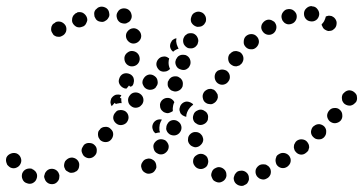

<svg xmlns="http://www.w3.org/2000/svg" viewBox="-39 -586 1194 631"><path d="M765 22Q770 20 773 17Q776 13 778 8Q780 3 779 -1Q779 -12 771 -19Q763 -26 753 -25Q748 -25 743 -23Q739 -21 736 -17Q732 -13 731 -8Q729 -4 729 1Q730 12 737 18Q745 25 756 25Q761 25 765 22ZM148 13Q152 9 154 5Q156 0 156 -5Q157 -10 155 -14Q152 -24 142 -29Q133 -33 123 -30Q118 -28 115 -25Q111 -21 109 -17Q107 -12 106 -7Q106 -2 108 2Q111 12 121 17Q130 21 140 18Q145 16 148 13ZM68 16Q78 11 81 2Q83 -3 83 -8Q83 -13 81 -17Q79 -22 75 -25Q71 -29 67 -30V-31Q57 -34 47 -30Q38 -26 34 -16Q31 -6 35 3Q39 13 49 16Q59 20 68 16ZM691 11Q700 7 704 -3Q706 -8 705 -13Q705 -18 703 -22Q701 -27 697 -30Q694 -33 689 -35Q679 -39 670 -34Q660 -30 657 -20Q655 -15 655 -10Q656 -5 658 -1Q660 4 663 7Q667 10 672 12Q682 16 691 11ZM850 -13Q853 -23 849 -32Q847 -36 843 -40Q839 -43 835 -45Q830 -46 825 -46Q820 -46 815 -44Q806 -39 802 -30Q799 -20 803 -11Q805 -6 809 -3Q813 1 817 2Q822 4 827 4Q832 4 837 1Q846 -3 850 -13ZM475 -36Q475 -41 474 -46Q473 -51 470 -55Q467 -59 463 -61Q454 -67 444 -64Q434 -62 429 -53Q426 -49 425 -44Q424 -39 426 -34Q427 -29 430 -25Q433 -21 437 -19Q446 -13 456 -16Q466 -18 471 -27Q474 -31 475 -36ZM221 -39Q223 -50 217 -58Q211 -66 200 -68Q190 -69 182 -63Q178 -60 175 -56Q173 -52 172 -47Q171 -42 172 -37Q174 -32 176 -28Q179 -24 184 -22Q188 -19 193 -18Q198 -18 203 -19Q207 -20 211 -23H212Q220 -29 221 -39ZM600 -42Q606 -33 616 -31Q626 -29 635 -35Q639 -37 642 -42Q644 -46 645 -51Q646 -55 645 -60Q644 -65 642 -69Q639 -74 635 -76Q631 -79 626 -80Q621 -81 616 -80Q611 -79 607 -76Q598 -71 596 -61Q594 -50 600 -42ZM-12 -41Q-8 -37 -4 -35Q1 -33 6 -33Q11 -33 15 -35Q25 -39 29 -49Q33 -58 29 -68Q25 -78 15 -82Q5 -85 -4 -81Q-14 -77 -18 -68Q-21 -58 -17 -49Q-16 -44 -12 -41ZM912 -45Q915 -49 916 -54Q917 -59 916 -64Q915 -68 912 -73Q906 -81 896 -83Q886 -85 877 -79Q873 -77 870 -73Q868 -68 867 -64Q866 -59 867 -54Q868 -49 870 -45Q876 -36 886 -34Q896 -32 905 -38Q909 -41 912 -45ZM279 -90Q280 -101 273 -108Q266 -116 255 -116Q245 -117 237 -110Q234 -106 232 -102Q229 -97 229 -92Q229 -87 231 -83Q233 -78 236 -74Q243 -67 253 -66Q264 -66 271 -73Q279 -80 279 -90ZM974 -91Q976 -96 977 -101Q977 -106 976 -110Q974 -115 971 -119Q965 -127 954 -128Q944 -129 936 -123Q932 -120 930 -115Q927 -111 927 -106Q926 -101 928 -96Q929 -91 932 -88Q939 -79 949 -78Q959 -77 967 -84Q971 -87 974 -91ZM515 -109Q512 -119 504 -125Q500 -127 495 -128Q490 -129 485 -128Q480 -127 476 -124Q472 -121 469 -117Q463 -109 466 -98Q468 -88 476 -83Q481 -80 485 -79Q490 -78 495 -79Q500 -80 504 -83Q508 -86 511 -90Q517 -99 515 -109ZM579 -129Q578 -124 580 -119Q582 -114 585 -111Q588 -107 593 -105Q597 -103 602 -102Q613 -102 620 -109Q628 -116 629 -126Q629 -131 627 -136Q626 -140 622 -144Q619 -148 614 -150Q610 -152 605 -152Q595 -153 587 -146Q579 -139 579 -129ZM333 -145Q333 -155 325 -162Q318 -170 307 -169Q297 -169 290 -162V-161Q286 -158 284 -153Q283 -149 283 -144Q283 -139 285 -134Q287 -130 290 -126Q298 -119 308 -119Q319 -119 326 -127Q333 -135 333 -145ZM1033 -152Q1034 -162 1027 -170Q1020 -177 1010 -178Q999 -178 992 -171H991Q984 -164 983 -153Q983 -143 990 -136Q994 -132 998 -130Q1003 -128 1008 -128Q1013 -128 1017 -129Q1022 -131 1025 -134Q1025 -134 1025 -134Q1025 -134 1026 -134V-135Q1033 -142 1033 -152ZM553 -152Q559 -161 557 -171Q555 -181 546 -187Q542 -190 537 -191Q532 -192 527 -191Q522 -190 518 -187Q514 -184 512 -180Q509 -176 508 -171Q507 -166 507 -162Q508 -157 511 -152Q514 -148 518 -145Q526 -140 536 -141Q547 -143 553 -152ZM472 -148Q465 -153 463 -161Q460 -169 463 -177Q466 -186 475 -191Q483 -195 493 -193Q488 -185 486 -177Q484 -167 485 -157Q486 -154 487 -151Q484 -151 480 -150Q476 -149 472 -148ZM378 -185Q379 -185 379 -186Q385 -195 383 -205Q381 -215 372 -221Q368 -223 363 -224Q358 -225 354 -224Q350 -224 346 -222Q342 -219 340 -216Q333 -209 333 -198Q334 -188 342 -181Q350 -174 360 -175Q370 -176 377 -183Q378 -184 378 -185ZM595 -199Q595 -195 597 -190Q599 -185 603 -182Q607 -179 611 -177Q621 -173 631 -178Q640 -182 644 -192Q645 -197 645 -202Q645 -207 643 -211Q641 -216 637 -219Q633 -222 629 -224Q619 -228 610 -223Q600 -219 597 -209Q595 -204 595 -199ZM1086 -207Q1086 -218 1078 -225Q1071 -232 1060 -231Q1050 -231 1043 -223Q1036 -215 1036 -205Q1037 -195 1044 -188Q1052 -181 1062 -181Q1073 -182 1080 -189Q1087 -197 1086 -207ZM585 -232Q590 -238 596 -242Q595 -243 594 -245Q592 -246 591 -247Q582 -253 572 -252Q562 -250 556 -242Q553 -238 552 -233Q550 -228 551 -223Q552 -219 554 -214Q557 -210 561 -207Q564 -205 567 -204Q569 -203 573 -202Q573 -210 576 -217Q579 -225 585 -232ZM513 -214Q508 -214 503 -216Q499 -217 495 -221Q491 -224 489 -229Q487 -233 487 -238Q486 -243 488 -248Q492 -258 501 -262Q510 -266 520 -263Q525 -261 528 -258Q532 -255 534 -250Q531 -245 530 -239Q528 -230 529 -221Q527 -220 526 -219Q524 -218 522 -217Q518 -215 513 -214ZM427 -242Q428 -243 428 -243Q434 -252 432 -262Q430 -272 421 -278Q413 -283 404 -282Q394 -281 388 -273Q381 -265 382 -255Q383 -244 391 -238Q399 -231 409 -232Q420 -233 426 -241Q427 -242 427 -242ZM342 -244 338 -248 328 -237Q325 -242 324 -249Q324 -255 326 -260V-261Q331 -270 340 -274Q350 -277 360 -273Q360 -273 360 -273Q360 -273 360 -273L355 -265L360 -262Q359 -257 360 -253Q360 -250 361 -247Q355 -248 349 -246Q345 -246 342 -244ZM1130 -249Q1133 -253 1134 -258Q1135 -263 1134 -268Q1134 -273 1131 -277Q1128 -281 1124 -284Q1116 -290 1106 -289Q1096 -287 1090 -279Q1090 -279 1090 -279Q1090 -279 1090 -279Q1090 -279 1089 -279Q1089 -279 1089 -279Q1086 -275 1085 -270Q1084 -265 1085 -260Q1085 -255 1088 -251Q1090 -247 1094 -244Q1103 -238 1113 -239Q1123 -241 1129 -249ZM628 -262Q630 -252 639 -247Q644 -244 649 -244Q654 -243 658 -244Q663 -246 667 -249Q671 -252 673 -256L674 -257Q676 -261 677 -266Q677 -271 676 -276Q674 -280 671 -284Q668 -288 664 -291Q659 -293 655 -294Q650 -294 645 -293Q640 -291 636 -288Q632 -285 630 -281Q630 -281 630 -281Q630 -281 630 -281Q625 -272 628 -262ZM512 -309Q512 -304 514 -300Q517 -295 520 -292Q524 -288 529 -287Q538 -283 548 -288Q557 -292 561 -302Q562 -307 562 -312Q562 -316 560 -321Q558 -325 554 -329Q550 -332 546 -334Q536 -337 526 -333Q517 -328 514 -319H513Q512 -314 512 -309ZM474 -301Q474 -301 474 -301Q481 -309 479 -319Q478 -330 469 -336Q461 -342 451 -341Q441 -339 435 -331Q432 -327 430 -322Q429 -318 429 -313Q430 -308 433 -303Q435 -299 439 -296Q447 -290 457 -291Q468 -292 474 -300Q474 -300 474 -301ZM354 -309Q349 -318 353 -328Q356 -338 365 -343Q374 -347 384 -344Q394 -341 399 -332Q403 -322 400 -313V-312Q399 -310 398 -307Q396 -305 395 -303Q392 -302 389 -301L385 -305L377 -295Q375 -295 373 -295Q371 -296 369 -296Q359 -300 354 -309ZM670 -347Q665 -338 667 -328Q669 -318 677 -312Q686 -306 696 -308Q706 -310 712 -319Q712 -319 712 -319Q712 -319 712 -319Q712 -319 712 -319Q712 -319 712 -319Q718 -327 716 -338Q714 -348 705 -354Q701 -356 696 -357Q691 -358 686 -357Q682 -356 677 -354Q673 -351 670 -347ZM494 -351Q489 -352 485 -355Q477 -362 475 -372Q474 -382 480 -390Q487 -399 497 -400Q507 -402 515 -395Q516 -395 516 -395Q516 -395 517 -394Q515 -387 515 -380Q515 -370 519 -361Q520 -360 520 -360Q517 -356 513 -354Q508 -351 504 -351Q499 -350 494 -351ZM540 -370Q544 -361 554 -358Q559 -356 564 -356Q569 -356 573 -358Q578 -361 581 -364Q584 -368 586 -373Q589 -382 585 -392Q581 -401 571 -405Q566 -406 561 -406Q556 -406 552 -404Q547 -402 544 -398Q541 -394 539 -390V-389Q535 -380 540 -370ZM374 -379Q380 -370 391 -368Q401 -367 409 -372Q418 -378 420 -389Q421 -399 416 -407Q410 -416 399 -418Q389 -420 381 -414Q372 -408 370 -398V-397Q369 -387 374 -379ZM711 -391Q712 -380 720 -374Q724 -371 729 -369Q733 -368 738 -368Q743 -369 748 -371Q752 -374 755 -377Q762 -386 761 -396Q760 -406 752 -413Q748 -416 743 -417Q738 -419 733 -418Q728 -418 724 -415Q720 -413 717 -409H716Q710 -401 711 -391ZM525 -450V-451Q528 -455 532 -457Q536 -460 541 -460Q540 -455 540 -450Q541 -440 545 -432Q546 -429 548 -426Q545 -425 542 -424Q535 -421 530 -416Q522 -422 520 -432Q519 -442 525 -450ZM762 -449Q761 -439 769 -431Q776 -424 786 -424Q796 -423 804 -431Q811 -438 812 -448Q812 -459 805 -466Q798 -474 787 -474Q777 -474 769 -467Q762 -460 762 -449ZM565 -441Q570 -432 579 -428Q584 -427 589 -427Q594 -427 598 -429Q603 -431 606 -435Q610 -439 611 -443V-444Q615 -453 610 -463Q606 -472 596 -476Q592 -477 587 -477Q582 -477 577 -475Q573 -472 569 -469Q566 -465 564 -460Q561 -451 565 -441ZM375 -466Q376 -456 384 -449Q392 -442 402 -443Q412 -444 419 -452Q426 -460 425 -470Q424 -480 416 -487Q408 -494 398 -493Q388 -492 381 -484Q374 -476 375 -466ZM178 -482Q181 -492 177 -501Q172 -510 162 -514Q152 -517 143 -513V-512Q139 -510 135 -507Q132 -503 130 -498Q129 -493 129 -488Q129 -484 132 -479Q134 -475 137 -471Q141 -468 146 -466Q151 -465 156 -465Q160 -465 165 -468Q174 -472 178 -482ZM824 -510Q821 -506 820 -501Q819 -496 820 -492Q821 -487 824 -483Q830 -474 840 -472Q850 -470 859 -476Q867 -482 869 -492Q871 -502 865 -511Q863 -515 858 -517Q854 -520 849 -521Q844 -522 840 -521Q835 -520 831 -517Q827 -514 824 -510ZM1030 -488Q1035 -485 1040 -484Q1044 -484 1049 -485Q1054 -486 1058 -490Q1066 -496 1067 -506Q1069 -516 1062 -525Q1059 -529 1055 -531Q1051 -534 1046 -534Q1042 -535 1039 -534Q1035 -533 1032 -532Q1030 -524 1026 -516Q1023 -511 1018 -506Q1018 -503 1020 -500Q1021 -497 1023 -494Q1026 -490 1030 -488ZM240 -503Q243 -506 245 -511Q247 -515 248 -520Q248 -525 246 -530Q242 -539 233 -544Q224 -548 214 -545V-544Q209 -543 206 -539Q202 -536 200 -531Q198 -527 198 -522Q197 -517 199 -512Q203 -503 212 -498Q221 -494 231 -498Q236 -499 240 -503ZM590 -512Q595 -503 605 -499Q609 -497 614 -498Q619 -498 624 -500Q628 -502 632 -506Q635 -510 637 -514Q640 -524 636 -533Q631 -543 622 -546Q612 -550 602 -545Q593 -541 590 -531Q586 -521 590 -512ZM903 -555H902Q893 -551 888 -541Q884 -532 888 -522Q889 -518 893 -514Q896 -510 901 -508Q905 -506 910 -506Q915 -506 920 -508Q929 -511 934 -521Q938 -530 935 -540Q931 -549 922 -554Q913 -558 903 -555ZM365 -509Q360 -510 356 -512Q347 -518 345 -528Q342 -538 348 -547Q353 -556 363 -558Q373 -560 382 -555Q391 -549 393 -539Q396 -529 390 -520Q389 -517 386 -515Q384 -513 381 -512Q380 -511 379 -511Q379 -510 378 -510Q377 -510 377 -510Q376 -509 375 -509Q370 -508 365 -509ZM308 -518Q312 -520 315 -524Q318 -528 320 -533Q321 -538 320 -542Q319 -553 311 -559Q302 -565 292 -564Q287 -563 283 -561Q279 -558 275 -554Q272 -550 271 -546Q270 -541 271 -536Q271 -531 274 -527Q276 -522 280 -519Q284 -516 289 -515Q294 -514 299 -514Q304 -515 308 -518ZM987 -565Q986 -566 985 -566Q975 -566 967 -558Q960 -551 960 -541Q960 -531 966 -524Q972 -517 981 -516Q991 -514 1000 -520Q1008 -526 1010 -537Q1011 -547 1005 -555Q999 -564 989 -565Q988 -565 987 -565Z"/></svg>

Font: FRB American Cursive Dotted Black
Style: Bold Italic
Weight: 900
Italic angle: -25°
Version: Version 2.0;Modular Font Editor K font №1